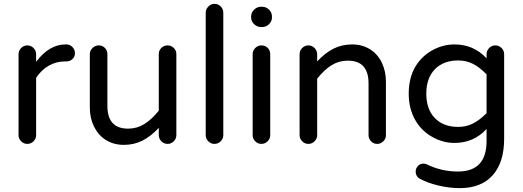

<svg xmlns="http://www.w3.org/2000/svg" viewBox="-20 -739 2706 994"><path d="M76 -39V-458Q76 -477 89.5 -490.5Q103 -504 121 -504Q140 -504 153.5 -490.5Q167 -477 167 -458V-419Q235 -509 319 -509H324Q342 -509 355 -495.5Q368 -482 368 -464Q368 -445 355 -433Q342 -421 322 -421H317Q271 -421 232.5 -399Q194 -377 167 -336V-39Q167 -21 153.5 -7.5Q140 6 121 6Q103 6 89.5 -7.5Q76 -21 76 -39Z M527 -15Q488 -40 466.5 -84Q445 -128 445 -182V-459Q445 -477 459 -490.5Q473 -504 491 -504Q510 -504 523 -491Q536 -478 536 -459V-191Q536 -73 643 -73Q688 -73 726 -96Q764 -119 802 -166V-459Q802 -478 815.5 -491Q829 -504 848 -504Q866 -504 879.5 -491Q893 -478 893 -459V-40Q893 -21 879.5 -7.5Q866 6 848 6Q829 6 815.5 -7.5Q802 -21 802 -40V-77Q761 -33 717.5 -11Q674 11 621 11Q568 11 527 -15Z M1045 -39V-673Q1045 -691 1058.5 -705Q1072 -719 1090 -719Q1110 -719 1123 -705.5Q1136 -692 1136 -673V-39Q1136 -21 1122.5 -7.5Q1109 6 1090 6Q1072 6 1058.5 -7.5Q1045 -21 1045 -39Z M1280 -649V-653Q1280 -674 1295.5 -689Q1311 -704 1331 -704H1337Q1358 -704 1373 -689Q1388 -674 1388 -653V-649Q1388 -629 1373 -614Q1358 -599 1337 -599H1331Q1311 -599 1295.5 -614Q1280 -629 1280 -649ZM1288 -458Q1288 -477 1301.5 -490.5Q1315 -504 1333 -504Q1353 -504 1366 -491Q1379 -478 1379 -458V-39Q1379 -21 1365.5 -7.5Q1352 6 1333 6Q1315 6 1301.5 -7.5Q1288 -21 1288 -39Z M1531 -39V-458Q1531 -477 1544.5 -490.5Q1558 -504 1576 -504Q1595 -504 1608.5 -490.5Q1622 -477 1622 -458V-421Q1663 -465 1706.5 -487Q1750 -509 1803 -509Q1856 -509 1897 -483Q1936 -458 1957 -414Q1978 -370 1978 -316V-39Q1978 -21 1964.5 -7.5Q1951 6 1933 6Q1914 6 1901 -7.5Q1888 -21 1888 -39V-307Q1888 -425 1781 -425Q1735 -425 1697.5 -402Q1660 -379 1622 -332V-39Q1622 -21 1608.5 -7.5Q1595 6 1576 6Q1558 6 1544.5 -7.5Q1531 -21 1531 -39Z M2151 185Q2132 173 2132 149Q2132 133 2143.5 120.5Q2155 108 2172 108Q2181 108 2190 112Q2265 149 2351 149Q2499 149 2499 -9V-71Q2432 1 2333 1Q2275 1 2222 -28Q2163 -59 2129.5 -118Q2096 -177 2096 -254Q2096 -336 2131 -395Q2164 -449 2218.5 -479Q2273 -509 2333 -509Q2432 -509 2499 -437V-458Q2499 -477 2512.5 -490.5Q2526 -504 2544 -504Q2563 -504 2576.5 -490.5Q2590 -477 2590 -458V-21Q2590 102 2530.5 168.5Q2471 235 2360 235Q2306 235 2248 221Q2190 207 2151 185ZM2352 -82Q2394 -82 2428.5 -99.5Q2463 -117 2499 -153V-354Q2463 -391 2428.5 -408.5Q2394 -426 2352 -426Q2276 -426 2231.5 -380.5Q2187 -335 2187 -254Q2187 -173 2231.5 -127.5Q2276 -82 2352 -82Z"/></svg>

Font: 寒蝉全圆体
Style: Regular
Weight: 400
Designer: Warren2060
      Designed by Motoya company      

      [Varela Round]
      Joe Prince(Latin component); Avraham Cornf
Foundry: ChillType
Version: Version 3.200